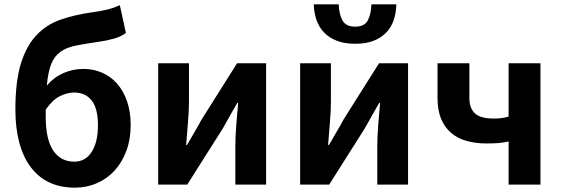

<svg xmlns="http://www.w3.org/2000/svg" viewBox="-20 -852 2593 886"><path d="M191 -313Q191 -209 225.5 -157.5Q260 -106 323 -106Q374 -106 403 -151Q432 -196 432 -274Q432 -352 403 -388.5Q374 -425 322 -425Q290 -425 256 -408Q222 -391 191 -346ZM561 -700Q539 -683 505 -673.5Q471 -664 434 -659Q372 -650 329.5 -641.5Q287 -633 259 -613Q231 -593 216.5 -557Q202 -521 196 -457Q228 -495 272 -514.5Q316 -534 365 -534Q410 -534 450 -517Q490 -500 519.5 -467Q549 -434 566 -385.5Q583 -337 583 -274Q583 -209 563 -155.5Q543 -102 508.5 -64.5Q474 -27 427 -6.5Q380 14 325 14Q259 14 208 -10Q157 -34 122 -80.5Q87 -127 69 -194Q51 -261 51 -347Q51 -477 76.5 -559Q102 -641 148.5 -690Q195 -739 260 -761.5Q325 -784 404 -795Q453 -802 480 -809Q507 -816 533 -828Z M710 -560H852V-383Q852 -341 847.5 -288Q843 -235 839 -183H843Q850 -195 859 -210.5Q868 -226 877 -241.5Q886 -257 895 -272.5Q904 -288 910 -300L1074 -560H1208V0H1066V-176Q1066 -219 1070 -271.5Q1074 -324 1079 -377H1075Q1068 -365 1059 -349.5Q1050 -334 1041 -318Q1032 -302 1023.5 -286.5Q1015 -271 1008 -259L844 0H710Z M1365 -560H1507V-383Q1507 -341 1502.5 -288Q1498 -235 1494 -183H1498Q1505 -195 1514 -210.5Q1523 -226 1532 -241.5Q1541 -257 1550 -272.5Q1559 -288 1565 -300L1729 -560H1863V0H1721V-176Q1721 -219 1725 -271.5Q1729 -324 1734 -377H1730Q1723 -365 1714 -349.5Q1705 -334 1696 -318Q1687 -302 1678.5 -286.5Q1670 -271 1663 -259L1499 0H1365ZM1619 -650Q1571 -650 1535.5 -663.5Q1500 -677 1476.5 -701Q1453 -725 1441 -758.5Q1429 -792 1428 -832H1543Q1545 -784 1561 -756.5Q1577 -729 1619 -729Q1661 -729 1676.5 -756.5Q1692 -784 1694 -832H1809Q1808 -792 1796.5 -758.5Q1785 -725 1761.5 -701Q1738 -677 1703 -663.5Q1668 -650 1619 -650Z M2327 -199Q2303 -194 2282 -192Q2261 -190 2226 -190Q2175 -190 2133.5 -201.5Q2092 -213 2062 -238.5Q2032 -264 2015.5 -303.5Q1999 -343 1999 -400V-560H2146V-400Q2146 -352 2172 -328.5Q2198 -305 2257 -305Q2277 -305 2293.5 -307Q2310 -309 2327 -314V-560H2474V0H2327Z"/></svg>

Font: SpoqaHanSansJP-Bold
Style: Regular
Weight: 700
Designer: [Source Han Sans]
Ryoko NISHIZUKA  (kana & ideographs); Paul D. Hunt (Latin, Greek & Cyrillic); Wenlong ZHANG  (bopomofo
Foundry: Spoqa (http://bi.spoqa.com)
Version: Version 1.002.20150607